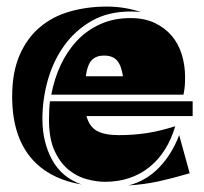

<svg xmlns="http://www.w3.org/2000/svg" viewBox="-20 -556 622 584"><path d="M136 -268Q145 -316 164.5 -358Q184 -400 214 -432Q244 -464 285 -482.5Q326 -501 377 -501Q419 -501 450 -486.5Q481 -472 502 -447.5Q523 -423 533 -390Q543 -357 543 -321Q543 -306 542 -294Q541 -282 538 -268ZM566 -248V-203H243Q252 -170 275.5 -157.5Q299 -145 341 -145Q386 -145 425.5 -151Q465 -157 513 -172Q489 -91 433.5 -47Q378 -3 299 -3Q275 -3 245.5 -10.5Q216 -18 190 -38.5Q164 -59 146.5 -96Q129 -133 129 -193Q129 -225 132 -248ZM90 -59Q17 -129 17 -262Q17 -336 39.5 -388Q62 -440 101 -473Q140 -506 192.5 -521Q245 -536 305 -536Q359 -536 410 -519Q405 -520 396 -520.5Q387 -521 377 -521Q309 -521 259 -492.5Q209 -464 175.5 -417.5Q142 -371 125.5 -312.5Q109 -254 109 -194Q109 -124 138.5 -70Q168 -16 228 5Q143 -9 90 -59ZM557 -29Q506 -14 463 -4.5Q420 5 371 8Q425 -6 464 -46.5Q503 -87 525 -145ZM354 -324Q349 -357 336 -372Q323 -387 296 -387Q273 -387 259.5 -373.5Q246 -360 241 -324Z"/></svg>

Font: J.M. Nexus Grotesque
Style: Regular
Weight: 900
Designer: deFharo
Foundry: deFharo
Version: Version 3.003